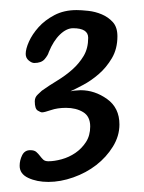

<svg xmlns="http://www.w3.org/2000/svg" viewBox="-20 -856 285 381"><path d="M63 -676Q77 -686 93.5 -696Q110 -706 123.5 -718Q137 -730 146 -745Q155 -760 155 -781Q155 -800 125 -800Q112 -800 99 -787.5Q86 -775 77 -753Q75 -746 68.5 -738.5Q62 -731 48 -731Q43 -731 37 -736Q31 -741 31 -749Q31 -759 37.5 -773.5Q44 -788 56.5 -802Q69 -816 88 -826Q107 -836 132 -836Q141 -836 155 -834.5Q169 -833 182 -827.5Q195 -822 204 -812Q213 -802 213 -784Q213 -759 202 -740.5Q191 -722 176 -709Q161 -696 145 -687.5Q129 -679 120 -675Q122 -675 126 -676Q129 -676 132.5 -676.5Q136 -677 140 -677Q168 -677 192.5 -659.5Q217 -642 217 -609Q217 -586 204 -565Q191 -544 171 -528.5Q151 -513 125.5 -504Q100 -495 76 -495Q53 -495 36 -503Q19 -511 19 -527Q19 -538 24 -548Q29 -558 40 -558Q48 -558 52 -554.5Q56 -551 59 -547Q62 -543 65.5 -539.5Q69 -536 76 -536Q88 -536 102.5 -540Q117 -544 129.5 -552.5Q142 -561 150.5 -574Q159 -587 159 -605Q159 -625 145 -633.5Q131 -642 111 -642Q94 -642 81 -637.5Q68 -633 63 -633Q61 -633 55 -636.5Q49 -640 49 -655Q49 -663 55 -668.5Q61 -674 63 -676Z"/></svg>

Font: Life Savers
Style: Bold
Weight: 700
Designer: Pablo Impallari, Rodrigo Fuenzalida, Brenda Gallo
Foundry: Pablo Impallari, Rodrigo Fuenzalida, Brenda Gallo
Version: Version 3.001; ttfautohint (v0.95) -l 8 -r 50 -G 200 -x 14 -